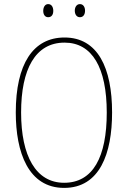

<svg xmlns="http://www.w3.org/2000/svg" viewBox="-20 -907 624 937"><path d="M191 -854C191 -837 199 -823 215 -823C232 -823 240 -836 240 -854C240 -872 232 -887 215 -887C199 -887 191 -871 191 -854ZM345 -855C345 -837 354 -823 370 -823C387 -823 395 -837 395 -855C395 -873 386 -887 370 -887C354 -887 345 -872 345 -855ZM527 -358C527 -576 457 -724 295 -724C141 -724 57 -594 57 -358C57 -164 118 10 293 10C467 10 527 -158 527 -358ZM83 -358C83 -569 152 -699 295 -699C430 -699 501 -576 501 -358C501 -141 434 -15 293 -15C155 -15 83 -146 83 -358Z"/></svg>

Font: Noto Sans Sinhala UI Condensed Thin
Style: Regular
Weight: 100
Width: 3
Designer: Jelle Bosma - Monotype Design Team
Foundry: Monotype Imaging Inc.
Version: Version 2.006